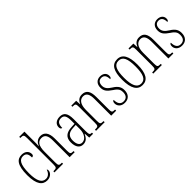

<svg xmlns="http://www.w3.org/2000/svg" viewBox="179 -1832 2915 2915"><g transform="rotate(-45 1636.0 -375.0)"><path d="M208 10C287 10 328 -46 328 -84C328 -100 325 -108 318 -114C303 -69 269 -21 211 -21C131 -21 87 -94 87 -264C87 -458 134 -513 205 -513C268 -513 289 -473 289 -401C311 -401 326 -411 326 -438C326 -498 284 -543 205 -543C111 -543 47 -479 47 -263C47 -58 115 10 208 10Z M370 0H555V-24H551C496 -24 485 -31 485 -99V-330C485 -451 523 -510 597 -510C670 -510 696 -456 696 -360V0H804V-24H797C746 -24 737 -33 737 -98V-361C737 -483 689 -543 609 -543C541 -543 503 -499 485 -452H482C484 -468 485 -486 485 -503V-760H373V-736H387C433 -736 445 -727 445 -661V-100C445 -31 434 -24 379 -24H370Z M980 10C1050 10 1081 -33 1108 -90H1111L1117 0H1199V-24H1197C1159 -24 1148 -35 1148 -105V-367C1148 -496 1106 -543 1023 -543C946 -543 899 -499 899 -441C899 -411 910 -394 931 -394C931 -476 959 -513 1021 -513C1084 -513 1107 -471 1107 -371V-307L1044 -304C925 -299 867 -251 867 -147C867 -41 913 10 980 10ZM988 -21C933 -21 908 -72 908 -146C908 -227 947 -274 1049 -278L1108 -281V-191C1108 -95 1059 -21 988 -21Z M1263 0H1448V-24H1442C1388 -24 1378 -31 1378 -99V-330C1378 -454 1426 -510 1494 -510C1563 -510 1588 -452 1588 -360V0H1695V-24H1691C1638 -24 1629 -31 1629 -100V-360C1629 -486 1589 -543 1499 -543C1437 -543 1404 -511 1379 -458H1376L1372 -536H1267V-512H1272C1327 -512 1337 -506 1337 -438V-100C1337 -31 1327 -24 1271 -24H1263Z M1875 10C1957 10 2006 -43 2006 -130C2006 -194 1982 -241 1904 -289C1838 -330 1809 -366 1809 -421C1809 -472 1832 -513 1887 -513C1942 -513 1969 -475 1969 -403C1988 -403 1997 -420 1997 -450C1997 -504 1955 -542 1888 -542C1817 -542 1772 -493 1772 -418C1772 -348 1801 -310 1884 -254C1953 -210 1969 -174 1969 -128C1969 -55 1936 -19 1876 -19C1813 -19 1784 -66 1784 -143C1768 -143 1755 -128 1755 -93C1755 -44 1792 10 1875 10Z M2255 10C2362 10 2419 -75 2419 -267C2419 -450 2366 -543 2257 -543C2143 -543 2091 -452 2091 -267C2091 -77 2151 10 2255 10ZM2256 -21C2170 -21 2132 -106 2132 -267C2132 -431 2164 -512 2255 -512C2346 -512 2378 -431 2378 -267C2378 -106 2346 -21 2256 -21Z M2491 0H2676V-24H2670C2616 -24 2606 -31 2606 -99V-330C2606 -454 2654 -510 2722 -510C2791 -510 2816 -452 2816 -360V0H2923V-24H2919C2866 -24 2857 -31 2857 -100V-360C2857 -486 2817 -543 2727 -543C2665 -543 2632 -511 2607 -458H2604L2600 -536H2495V-512H2500C2555 -512 2565 -506 2565 -438V-100C2565 -31 2555 -24 2499 -24H2491Z M3103 10C3185 10 3234 -43 3234 -130C3234 -194 3210 -241 3132 -289C3066 -330 3037 -366 3037 -421C3037 -472 3060 -513 3115 -513C3170 -513 3197 -475 3197 -403C3216 -403 3225 -420 3225 -450C3225 -504 3183 -542 3116 -542C3045 -542 3000 -493 3000 -418C3000 -348 3029 -310 3112 -254C3181 -210 3197 -174 3197 -128C3197 -55 3164 -19 3104 -19C3041 -19 3012 -66 3012 -143C2996 -143 2983 -128 2983 -93C2983 -44 3020 10 3103 10Z"/></g></svg>

Font: Noto Serif Thai ExtraCondensed ExtraLight
Style: Regular
Weight: 200
Width: 2
Designer: Monotype Design Team
Foundry: Monotype Imaging Inc.
Version: Version 2.002